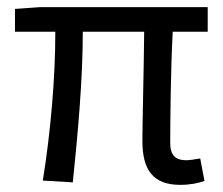

<svg xmlns="http://www.w3.org/2000/svg" viewBox="-20 -506 626 538"><path d="M485 12C514 12 536 7 553 1L541 -62C523 -59 511 -57 502 -57C472 -57 457 -71 457 -105C457 -151 458 -307 464 -417H562V-486H92L22 -481V-417H135C135 -287 122 -137 100 0L184 5C198 -131 212 -282 212 -417H384C383 -311 379 -160 379 -111C379 -31 408 12 485 12Z"/></svg>

Font: DAIFUKU Sans
Style: Regular
Weight: 400
Designer: Original font ‘Source Han Sans JP’ : Paul D. Hunt
Foundry: Daifuku
Version: Version 1.000